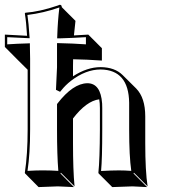

<svg xmlns="http://www.w3.org/2000/svg" viewBox="-29 -718 710 798"><path d="M-8.8 -522.9V-574.2Q42 -571.3 83.5 -569.3Q80.1 -627 74.2 -662.1L76.2 -665Q135.7 -669.4 210.4 -694.8Q215.8 -696.8 219.2 -698.2Q223.6 -697.8 225.6 -695.8Q227.5 -692.4 228 -688L284.7 -631.3Q280.8 -599.6 278.3 -570.8Q308.6 -572.3 337.9 -574.2L394.5 -517.6V-466.3Q332 -470.7 274.9 -471.7Q274.9 -461.4 274.4 -443.4V-400.9Q333 -439 389.2 -439Q447.8 -438.5 480.5 -406.2L537.1 -350.1Q574.7 -311.5 574.7 -234.4V-123.5Q574.7 -6.3 584.5 56.6L527.8 0L525.9 2.9L582.5 59.6Q581.1 59.6 521.5 56.6L437.5 59.6L380.9 2.9L379.9 0Q385.7 -54.2 386.2 -180.2V-269Q386.2 -289.6 383.3 -305.2Q330.1 -298.3 274.4 -225.6V-123.5Q274.4 -11.7 280.8 56.6L224.1 0L222.2 2.9L278.3 59.6Q276.9 59.6 211.4 56.6L131.3 59.6L75.2 2.9L74.2 0Q85.9 -76.7 85.9 -180.2V-428.2L47.4 -466.3ZM1 -533.7Q44.4 -536.6 85 -537.6L95.2 -538.1V-527.8Q95.7 -503.4 96.2 -474.1V-180.2Q96.2 -79.6 85.4 -7.8Q127 -10.3 154.8 -9.8Q182.1 -9.8 213.4 -7.8Q208 -73.7 208 -180.2V-285.2L210 -288.1Q274.4 -371.1 334 -372.1Q389.6 -372.1 395.5 -287.6Q396 -278.3 396 -269V-180.2Q396 -58.1 391.1 -7.3Q436.5 -9.8 464.8 -9.8Q490.7 -9.8 516.6 -7.8Q507.8 -68.8 507.8 -180.2V-291Q505.9 -427.7 389.2 -429.2Q327.1 -429.2 265.6 -381.8Q242.7 -363.8 226.1 -342.8L220.7 -336.4L203.6 -344.7L208 -438.5V-500Q208 -519.5 208 -528.3V-538.6H218.3Q272 -537.6 328.1 -533.7V-563.5Q272 -560.1 219.2 -558.6H208.5L209 -568.8Q210.9 -630.4 217.8 -687Q152.3 -664.1 85 -655.8Q90.3 -620.6 93.3 -569.8L94.2 -559.1L83 -559.6Q44.9 -561 1 -563.5Z"/></svg>

Font: Linux Biolinum Shadow O
Style: Bold
Weight: 700
Designer: Philipp H. Poll
Foundry: Philipp H. Poll
Version: Version 0.9.2